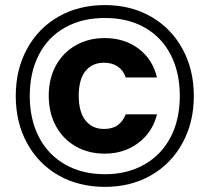

<svg xmlns="http://www.w3.org/2000/svg" viewBox="-20 -728 825 756"><path d="M42 -350.1Q42 -454.1 86.4 -535.6Q130.9 -617.2 210.4 -662.6Q290 -708 393.1 -708Q495.1 -708 574.5 -662.6Q653.8 -617.2 698.5 -535.6Q743.2 -454.1 743.2 -350.1Q743.2 -246.1 698.5 -164.6Q653.8 -83 574.5 -37.6Q495.1 7.8 393.1 7.8Q290 7.8 210.4 -37.6Q130.9 -83 86.4 -164.6Q42 -246.1 42 -350.1ZM97.2 -350.1Q97.2 -258.3 133.1 -188.7Q168.9 -119.1 236.1 -80.6Q303.2 -42 393.1 -42Q481.9 -42 549.1 -80.6Q616.2 -119.1 652.1 -188.5Q688 -257.8 688 -350.1Q688 -442.9 652.1 -512.5Q616.2 -582 549.6 -619.6Q482.9 -657.2 393.1 -657.2Q303.2 -657.2 236.1 -619.6Q168.9 -582 133.1 -512.5Q97.2 -442.9 97.2 -350.1ZM171.9 -351.1Q171.9 -283.2 200.4 -231.2Q229 -179.2 279.1 -151.1Q329.1 -123 392.1 -123Q469.2 -123 525.1 -165.5Q581.1 -208 598.1 -277.8H475.1Q463.9 -250 443.4 -235.1Q422.9 -220.2 389.2 -220.2Q343.3 -220.2 316.7 -253.7Q290 -287.1 290 -351.1Q290 -415 316.4 -448Q342.8 -481 389.2 -481Q421.4 -481 443.6 -466.1Q465.8 -451.2 475.1 -422.9H598.1Q581.1 -494.6 525.6 -536.4Q470.2 -578.1 392.1 -578.1Q329.1 -578.1 279.1 -550Q229 -522 200.4 -470.5Q171.9 -418.9 171.9 -351.1Z"/></svg>

Font: Poppins SemiBold
Style: Regular
Weight: 600
Designer: Ninad Kale (Devanagari), Jonny Pinhorn (Latin)
Foundry: Indian Type Foundry
Version: 4.004